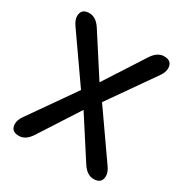

<svg xmlns="http://www.w3.org/2000/svg" viewBox="-166 -826 920 965"><g transform="rotate(30 294.0 -343.0)"><path d="M443 -32 294 -263 145 -32Q116 13 77 13Q30 13 30 -31Q30 -52 47 -77L233 -343L47 -609Q30 -634 30 -655Q30 -699 77 -699Q116 -699 145 -654L294 -423L443 -654Q472 -699 511 -699Q558 -699 558 -655Q558 -634 541 -609L355 -343L541 -77Q558 -52 558 -31Q558 13 511 13Q472 13 443 -32Z"/></g></svg>

Font: Sniglet
Style: Regular
Weight: 400
Designer: Haley Fiege
Foundry: Haley Fiege, Pablo Impallari, Brenda Gallo
Version: Version 2.000